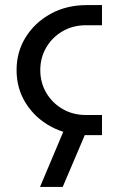

<svg xmlns="http://www.w3.org/2000/svg" viewBox="-20 -530 456 753"><path d="M320 0Q241 0 179 -34Q117 -68 81 -125.5Q45 -183 45 -255Q45 -327 81 -384.5Q117 -442 179 -476Q241 -510 320 -510H380V-431H317Q266 -431 225.5 -407.5Q185 -384 161.5 -344Q138 -304 138 -255Q138 -206 161.5 -166Q185 -126 225.5 -102.5Q266 -79 317 -79H380V0ZM137 203 231 -20H321L226 203Z"/></svg>

Font: MuseoModerno SemiBold
Style: Regular
Weight: 400
Version: Version 1.001